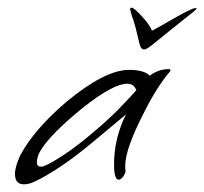

<svg xmlns="http://www.w3.org/2000/svg" viewBox="-20 -481 532 500"><path d="M42 -1Q19 -1 19 -28Q19 -47 33 -77Q69 -144 152 -215Q253 -299 316 -299Q355 -299 370 -284Q393 -301 419 -301Q424 -301 424 -298Q424 -296 422 -294Q408 -278 390.5 -251Q373 -224 353 -184Q306 -92 306 -49Q306 -39 307 -37V-36Q307 -30 301 -21.5Q295 -13 289 -13Q277 -13 277 -53Q277 -121 308 -183L223 -112Q175 -72 136.5 -46.5Q98 -21 70 -8Q56 -1 42 -1ZM87 -47Q93 -47 100 -51Q113 -56 145 -77Q177 -98 214 -129Q260 -167 290.5 -198.5Q321 -230 335 -246Q329 -263 311 -263Q276 -263 199 -203Q112 -133 85 -88Q76 -72 76 -58Q76 -47 87 -47ZM489 -460Q492 -460 492 -458Q492 -457 479.5 -447Q467 -437 449.5 -423Q432 -409 414.5 -395Q397 -381 386 -372Q363 -352 355 -352Q346 -352 342 -372Q338 -390 333.5 -407.5Q329 -425 324 -438Q319 -453 319 -457Q319 -461 322 -461Q326 -461 333 -455Q341 -448 354.5 -433Q368 -418 376 -401Q402 -415 431 -432Q460 -449 479 -457Q485 -460 489 -460Z"/></svg>

Font: Whisper
Style: Regular
Weight: 400
Designer: Robert E. Leuschke
Foundry: Robert E. Leuschke
Version: Version 1.010; ttfautohint (v1.8.4.7-5d5b)